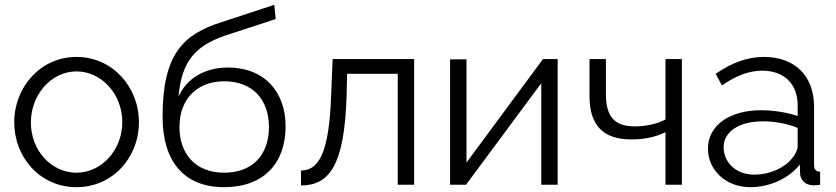

<svg xmlns="http://www.w3.org/2000/svg" viewBox="-20 -766 3467 796"><path d="M39 -259C39 -114 146 10 297 10C448 10 556 -114 556 -259C556 -405 447 -530 297 -530C148 -530 39 -405 39 -259ZM297 -50C193 -50 108 -142 108 -258C108 -375 194 -470 297 -470C401 -470 487 -376 487 -260C487 -144 401 -50 297 -50Z M909 10C1074 10 1164 -90 1164 -242C1164 -386 1076 -486 925 -486C830 -486 754 -442 720 -365C733 -515 792 -576 912 -618L1123 -687L1117 -746L898 -674C740 -624 654 -542 654 -282C654 -99 741 10 909 10ZM909 -50C789 -50 724 -130 724 -239C724 -362 804 -429 909 -429C1030 -429 1095 -351 1095 -239C1095 -125 1028 -50 909 -50Z M1228 3C1346 2 1408 -80 1417 -370L1419 -460H1629V0H1697V-521H1359L1353 -376C1345 -122 1298 -60 1228 -59Z M1846 0H1912L2224 -421V0H2292V-521H2231L1914 -92V-520H1846Z M2739 0H2807V-521H2739V-271C2710 -254 2660 -242 2612 -242C2528 -242 2492 -282 2492 -376V-521H2424V-367C2424 -246 2481 -188 2597 -188C2650 -188 2696 -197 2739 -218Z M2915 -150C2915 -61 2989 10 3091 10C3168 10 3249 -24 3296 -84L3297 -46C3298 -24 3315 1 3349 2C3355 3 3365 2 3380 0V-54C3363 -55 3355 -63 3355 -82V-323C3355 -452 3275 -530 3147 -530C3079 -530 3014 -506 2947 -460L2973 -412C3031 -452 3085 -473 3140 -473C3232 -473 3287 -417 3287 -329V-285C3244 -300 3186 -309 3135 -309C3005 -309 2915 -246 2915 -150ZM3264 -110C3233 -70 3172 -42 3107 -42C3027 -42 2980 -97 2980 -155C2980 -221 3045 -263 3143 -263C3192 -263 3242 -254 3287 -236V-160C3287 -147 3279 -127 3264 -110Z"/></svg>

Font: FIGSv2-sans-serif
Style: Regular
Weight: 400
Designer: Matt McInerney, Pablo Impallari, Rodrigo Fuenzalida,Mirko Velimirovic
Foundry: Matt McInerney, Pablo Impallari, Rodrigo Fuenzalida
Version: Version 4.021;hotconv 1.0.109;makeotfexe 2.5.65596